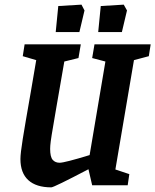

<svg xmlns="http://www.w3.org/2000/svg" viewBox="-20 -798 669 827"><path d="M557 -539 477 -68 537 -48 530 0H377L361 -69Q212 9 201 9Q136 9 102 -22Q68 -53 68 -113Q68 -137 78 -199.5Q88 -262 113 -404Q116 -423 136 -539L78 -556L86 -607H328L318 -548L257 -533L223 -337Q220 -318 210.5 -263.5Q201 -209 198.5 -189Q196 -169 196 -157Q196 -122 207 -109.5Q218 -97 237 -97Q258 -97 366 -130L434 -533L377 -548L387 -607H629L621 -556ZM231 -772 331 -778 344 -753 322 -660H220ZM414 -772 513 -778 527 -753 505 -660H403Z"/></svg>

Font: Grenze SemiBold
Style: Italic
Weight: 600
Italic angle: -10°
Designer: Renata Polastri
Foundry: Omnibus-Type
Version: Version 1.002; ttfautohint (v1.8)